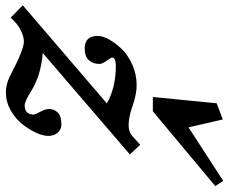

<svg xmlns="http://www.w3.org/2000/svg" viewBox="-148 -704 820 689"><g transform="rotate(90 262.5 -360.0)"><path d="M266.6 -498 289.1 -727.1 347.2 -749 375.5 -626 567.4 -750.5 586.4 -722.2 317.9 -498ZM406.2 -122.6Q406.2 -104 394.8 -78.9Q383.3 -53.7 364 -29.3Q344.7 -4.9 314.5 12.2Q284.2 29.3 251 29.3Q219.7 29.3 191.4 14.6Q96.2 -35.2 68.4 -35.2Q47.9 -35.2 24.9 -22.9Q2 -10.7 -18.1 12.2L-62.5 -31.2L289.6 -333Q231.9 -365.2 155.3 -365.2Q125 -365.2 125 -351.6Q125 -347.7 136.5 -332.3Q147.9 -316.9 147.9 -306.2Q147.9 -282.7 134.3 -268.1Q120.6 -253.4 92.3 -253.4Q47.4 -253.4 47.4 -300.8Q47.4 -317.9 60.1 -340.8Q72.8 -363.8 94.2 -386.2Q115.7 -408.7 150.6 -424.3Q185.5 -439.9 224.1 -439.9Q256.3 -439.9 298.3 -425.3Q338.4 -411.1 366.7 -411.1Q392.1 -411.1 406.2 -423.8L438 -452.6L472.7 -415.5L108.9 -103Q189.9 -96.2 245.1 -61.5Q282.2 -38.1 296.4 -38.1Q329.6 -38.1 329.6 -70.8Q329.6 -75.2 319.6 -93.8Q309.6 -112.3 309.6 -126Q309.6 -143.6 322.3 -156.7Q335 -169.9 365.7 -169.9Q382.8 -169.9 394.5 -156.5Q406.2 -143.1 406.2 -122.6Z"/></g></svg>

Font: Elstob Grade
Style: Italic
Weight: 400
Italic angle: -20°
Designer: Peter S. Baker
Version: Version 1.015